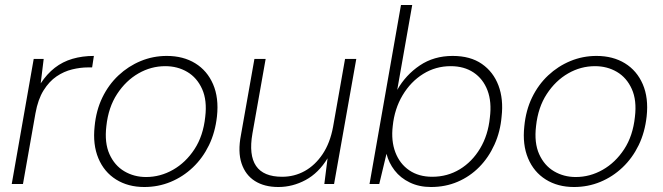

<svg xmlns="http://www.w3.org/2000/svg" viewBox="-20 -737 2655 769"><path d="M27 0 115 -501H155L143 -403Q168 -441 199.5 -465.5Q231 -490 270.5 -501.5Q310 -513 356 -513L349 -467H332Q302 -467 269 -459Q236 -451 206.5 -431Q177 -411 154.5 -375Q132 -339 122 -283L72 0Z M558 12Q493 12 445 -18Q397 -48 374 -103Q351 -158 359 -231Q365 -295 390 -346.5Q415 -398 454.5 -435Q494 -472 543.5 -492.5Q593 -513 648 -513Q714 -513 762 -483.5Q810 -454 833.5 -399.5Q857 -345 849 -271Q842 -207 817 -155.5Q792 -104 752.5 -66.5Q713 -29 663.5 -8.5Q614 12 558 12ZM565 -28Q622 -28 673 -57Q724 -86 759 -139.5Q794 -193 802 -269Q810 -335 789.5 -380.5Q769 -426 730 -449Q691 -472 642 -472Q585 -472 534.5 -443Q484 -414 449 -360.5Q414 -307 406 -232Q398 -165 418.5 -119.5Q439 -74 478 -51Q517 -28 565 -28Z M1095 12Q1039 12 1001 -12Q963 -36 947.5 -82.5Q932 -129 945 -196L999 -501H1044L991 -202Q976 -116 1005.5 -72.5Q1035 -29 1110 -29Q1159 -29 1200.5 -52Q1242 -75 1272 -119.5Q1302 -164 1314 -229L1362 -501H1407L1318 0H1279L1292 -103Q1256 -44 1204 -16Q1152 12 1095 12Z M1706 12Q1659 12 1621.5 -6Q1584 -24 1560.5 -54.5Q1537 -85 1528 -121L1499 0H1460L1586 -717H1631L1571 -377Q1605 -437 1661.5 -475Q1718 -513 1793 -513Q1864 -513 1910 -481Q1956 -449 1976.5 -394.5Q1997 -340 1989 -270Q1984 -210 1960.5 -158Q1937 -106 1899.5 -68Q1862 -30 1813 -9Q1764 12 1706 12ZM1711 -29Q1772 -29 1821.5 -59Q1871 -89 1903 -142.5Q1935 -196 1942 -266Q1950 -329 1932.5 -375Q1915 -421 1877 -446.5Q1839 -472 1785 -472Q1725 -472 1675 -441Q1625 -410 1592.5 -355.5Q1560 -301 1553 -232Q1546 -173 1563.5 -127Q1581 -81 1619 -55Q1657 -29 1711 -29Z M2279 12Q2214 12 2166 -18Q2118 -48 2095 -103Q2072 -158 2080 -231Q2086 -295 2111 -346.5Q2136 -398 2175.5 -435Q2215 -472 2264.5 -492.5Q2314 -513 2369 -513Q2435 -513 2483 -483.5Q2531 -454 2554.5 -399.5Q2578 -345 2570 -271Q2563 -207 2538 -155.5Q2513 -104 2473.5 -66.5Q2434 -29 2384.5 -8.5Q2335 12 2279 12ZM2286 -28Q2343 -28 2394 -57Q2445 -86 2480 -139.5Q2515 -193 2523 -269Q2531 -335 2510.5 -380.5Q2490 -426 2451 -449Q2412 -472 2363 -472Q2306 -472 2255.5 -443Q2205 -414 2170 -360.5Q2135 -307 2127 -232Q2119 -165 2139.5 -119.5Q2160 -74 2199 -51Q2238 -28 2286 -28Z"/></svg>

Font: DM Sans 18pt ExtraLight
Style: Italic
Weight: 250
Italic angle: -10°
Designer: Colophon Foundry, Jonny Pinhorn
Foundry: Colophon Foundry
Version: Version 4.004;gftools[0.9.30]